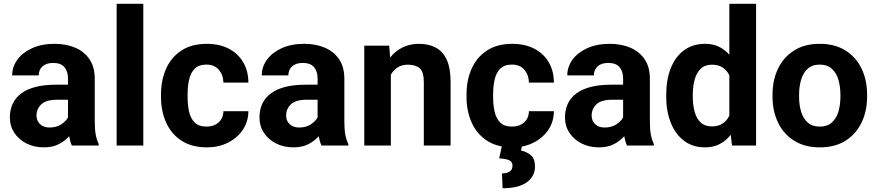

<svg xmlns="http://www.w3.org/2000/svg" viewBox="-20 -770 4640 1016"><path d="M360.4 0Q351.1 -19 345.7 -49.3Q324.7 -24.9 292 -7.6Q259.3 9.8 211.4 9.8Q161.1 9.8 120.4 -10.7Q79.6 -31.2 55.9 -66.9Q32.2 -102.5 32.2 -148.4Q32.2 -231.4 93.8 -276.6Q155.3 -321.8 276.9 -321.8H339.8V-354.5Q339.8 -392.1 321 -414.6Q302.2 -437 261.2 -437Q225.6 -437 205.3 -419.2Q185.1 -401.4 185.1 -371.1H44.4Q44.4 -416.5 72 -454.3Q99.6 -492.2 150.1 -515.1Q200.7 -538.1 269 -538.1Q330.1 -538.1 378.2 -517.6Q426.3 -497.1 453.9 -456.1Q481.4 -415 481.4 -353.5V-127.4Q481.4 -84 486.8 -56.2Q492.2 -28.3 502.4 -8.3V0ZM242.2 -95.2Q278.3 -95.2 303.7 -111.8Q329.1 -128.4 339.8 -148.9V-242.2H280.8Q224.6 -242.2 199 -218.3Q173.3 -194.3 173.3 -158.2Q173.3 -130.9 191.9 -113Q210.4 -95.2 242.2 -95.2Z M738.3 -750V0H597.2V-750Z M1072.8 -100.1Q1111.8 -100.1 1136.7 -122.3Q1161.6 -144.5 1162.1 -181.6H1294.4Q1293.9 -126 1264.6 -82.8Q1235.4 -39.6 1186 -14.9Q1136.7 9.8 1075.7 9.8Q994.1 9.8 939.9 -25.9Q885.7 -61.5 858.9 -122.1Q832 -182.6 832 -256.8V-271Q832 -345.7 858.9 -406.2Q885.7 -466.8 939.7 -502.4Q993.7 -538.1 1074.7 -538.1Q1139.6 -538.1 1189 -513.2Q1238.3 -488.3 1266.1 -442.1Q1293.9 -396 1294.4 -333H1162.1Q1161.6 -372.6 1138.4 -400.4Q1115.2 -428.2 1072.3 -428.2Q1031.2 -428.2 1009.8 -406Q988.3 -383.8 980.5 -347.9Q972.7 -312 972.7 -271V-256.8Q972.7 -215.3 980.5 -179.7Q988.3 -144 1009.8 -122.1Q1031.2 -100.1 1072.8 -100.1Z M1681.2 0Q1671.9 -19 1666.5 -49.3Q1645.5 -24.9 1612.8 -7.6Q1580.1 9.8 1532.2 9.8Q1481.9 9.8 1441.2 -10.7Q1400.4 -31.2 1376.7 -66.9Q1353 -102.5 1353 -148.4Q1353 -231.4 1414.6 -276.6Q1476.1 -321.8 1597.7 -321.8H1660.6V-354.5Q1660.6 -392.1 1641.8 -414.6Q1623 -437 1582 -437Q1546.4 -437 1526.1 -419.2Q1505.9 -401.4 1505.9 -371.1H1365.2Q1365.2 -416.5 1392.8 -454.3Q1420.4 -492.2 1470.9 -515.1Q1521.5 -538.1 1589.8 -538.1Q1650.9 -538.1 1699 -517.6Q1747.1 -497.1 1774.7 -456.1Q1802.2 -415 1802.2 -353.5V-127.4Q1802.2 -84 1807.6 -56.2Q1813 -28.3 1823.2 -8.3V0ZM1563 -95.2Q1599.1 -95.2 1624.5 -111.8Q1649.9 -128.4 1660.6 -148.9V-242.2H1601.6Q1545.4 -242.2 1519.8 -218.3Q1494.1 -194.3 1494.1 -158.2Q1494.1 -130.9 1512.7 -113Q1531.2 -95.2 1563 -95.2Z M2138.2 -427.7Q2106.4 -427.7 2084 -413.3Q2061.5 -398.9 2048.3 -374.5V0H1907.7V-528.3H2039.6L2044.4 -465.3Q2071.8 -500.5 2110.6 -519.3Q2149.4 -538.1 2197.3 -538.1Q2247.1 -538.1 2284.7 -518.8Q2322.3 -499.5 2343.3 -455.3Q2364.3 -411.1 2364.3 -336.9V0H2222.7V-337.4Q2222.7 -389.6 2200.7 -408.7Q2178.7 -427.7 2138.2 -427.7Z M2689.5 -100.1Q2728.5 -100.1 2753.4 -122.3Q2778.3 -144.5 2778.8 -181.6H2911.1Q2910.6 -126 2881.3 -82.8Q2852.1 -39.6 2802.7 -14.9Q2753.4 9.8 2692.4 9.8Q2610.8 9.8 2556.6 -25.9Q2502.4 -61.5 2475.6 -122.1Q2448.7 -182.6 2448.7 -256.8V-271Q2448.7 -345.7 2475.6 -406.2Q2502.4 -466.8 2556.4 -502.4Q2610.4 -538.1 2691.4 -538.1Q2756.3 -538.1 2805.7 -513.2Q2855 -488.3 2882.8 -442.1Q2910.6 -396 2911.1 -333H2778.8Q2778.3 -372.6 2755.1 -400.4Q2731.9 -428.2 2689 -428.2Q2647.9 -428.2 2626.5 -406Q2605 -383.8 2597.2 -347.9Q2589.4 -312 2589.4 -271V-256.8Q2589.4 -215.3 2597.2 -179.7Q2605 -144 2626.5 -122.1Q2647.9 -100.1 2689.5 -100.1ZM2636.7 -2H2742.7L2737.3 26.9Q2764.6 31.7 2787.8 50.3Q2811 68.8 2811 111.3Q2811 163.1 2767.6 194.6Q2724.1 226.1 2639.6 226.1L2636.2 147.9Q2660.2 147.9 2676 138.4Q2691.9 128.9 2691.9 106.4Q2691.9 86.4 2675.3 78.4Q2658.7 70.3 2621.6 67.9Z M3297.9 0Q3288.6 -19 3283.2 -49.3Q3262.2 -24.9 3229.5 -7.6Q3196.8 9.8 3148.9 9.8Q3098.6 9.8 3057.9 -10.7Q3017.1 -31.2 2993.4 -66.9Q2969.7 -102.5 2969.7 -148.4Q2969.7 -231.4 3031.2 -276.6Q3092.8 -321.8 3214.4 -321.8H3277.3V-354.5Q3277.3 -392.1 3258.5 -414.6Q3239.7 -437 3198.7 -437Q3163.1 -437 3142.8 -419.2Q3122.6 -401.4 3122.6 -371.1H2981.9Q2981.9 -416.5 3009.5 -454.3Q3037.1 -492.2 3087.6 -515.1Q3138.2 -538.1 3206.5 -538.1Q3267.6 -538.1 3315.7 -517.6Q3363.8 -497.1 3391.4 -456.1Q3418.9 -415 3418.9 -353.5V-127.4Q3418.9 -84 3424.3 -56.2Q3429.7 -28.3 3439.9 -8.3V0ZM3179.7 -95.2Q3215.8 -95.2 3241.2 -111.8Q3266.6 -128.4 3277.3 -148.9V-242.2H3218.3Q3162.1 -242.2 3136.5 -218.3Q3110.8 -194.3 3110.8 -158.2Q3110.8 -130.9 3129.4 -113Q3147.9 -95.2 3179.7 -95.2Z M3505.4 -257.8V-268.1Q3505.4 -348.6 3529.5 -409.4Q3553.7 -470.2 3599.9 -504.2Q3646 -538.1 3711.9 -538.1Q3752.4 -538.1 3783.9 -522.9Q3815.4 -507.8 3839.4 -480.5V-750H3981V0H3853.5L3846.7 -56.6Q3822.3 -25.4 3788.6 -7.8Q3754.9 9.8 3710.9 9.8Q3645.5 9.8 3599.6 -25.1Q3553.7 -60.1 3529.5 -120.6Q3505.4 -181.2 3505.4 -257.8ZM3646 -268.1V-257.8Q3646 -214.4 3655.8 -178.7Q3665.5 -143.1 3687.5 -122.1Q3709.5 -101.1 3746.6 -101.1Q3780.8 -101.1 3803.7 -116.2Q3826.7 -131.3 3839.4 -157.7V-371.6Q3826.7 -397.9 3804 -412.8Q3781.2 -427.7 3747.6 -427.7Q3710.4 -427.7 3688.2 -406.5Q3666 -385.3 3656 -349.1Q3646 -313 3646 -268.1Z M4067.9 -258.8V-269Q4067.9 -346.2 4097.2 -407Q4126.5 -467.8 4182.1 -502.9Q4237.8 -538.1 4317.4 -538.1Q4397.9 -538.1 4453.9 -502.9Q4509.8 -467.8 4539.1 -407Q4568.4 -346.2 4568.4 -269V-258.8Q4568.4 -182.1 4539.1 -121.3Q4509.8 -60.5 4454.1 -25.4Q4398.4 9.8 4318.4 9.8Q4238.3 9.8 4182.4 -25.4Q4126.5 -60.5 4097.2 -121.3Q4067.9 -182.1 4067.9 -258.8ZM4208.5 -269V-258.8Q4208.5 -214.8 4219.2 -179Q4230 -143.1 4254.2 -121.6Q4278.3 -100.1 4318.4 -100.1Q4357.9 -100.1 4381.8 -121.6Q4405.8 -143.1 4416.5 -179Q4427.2 -214.8 4427.2 -258.8V-269Q4427.2 -312 4416.5 -348.1Q4405.8 -384.3 4381.6 -406.2Q4357.4 -428.2 4317.4 -428.2Q4277.8 -428.2 4253.9 -406.2Q4230 -384.3 4219.2 -348.1Q4208.5 -312 4208.5 -269Z"/></svg>

Font: Vazirmatn UI
Style: Bold
Weight: 700
Designer: Saber Rastikerdar
Foundry: Saber Rastikerdar
Version: Version 33.003